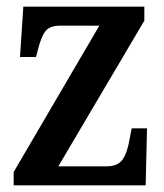

<svg xmlns="http://www.w3.org/2000/svg" viewBox="-20 -556 493 576"><path d="M21 0V-40L278 -479H160Q129 -479 116 -462Q103 -445 93 -404L88 -385H40L50 -536H413V-494L155 -57H300Q333 -57 347.5 -77Q362 -97 369 -140L375 -171H421L417 0Z"/></svg>

Font: Noto Serif Thai Condensed SemiBold
Style: Regular
Weight: 600
Width: 3
Designer: Monotype Design Team
Foundry: Monotype Imaging Inc.
Version: Version 2.002; ttfautohint (v1.8.4.7-5d5b)